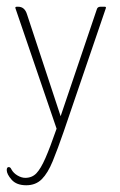

<svg xmlns="http://www.w3.org/2000/svg" viewBox="-27 -380 355 570"><path d="M141 2 19 -355Q17 -360 23 -360H27Q46 -360 53 -338L153 -35L260 -351Q262 -360 271 -360H284Q289 -360 287 -355L162 11Q144 63 129.5 98.5Q115 134 97 152Q79 170 51 170Q22 170 7.5 153.5Q-7 137 -7 125Q-7 116 -1 116Q4 116 7 123Q13 134 25 141Q37 148 48 148Q68 148 81 134.5Q94 121 108 89Q122 57 141 2Z"/></svg>

Font: Zain ExtraLight
Style: Regular
Weight: 200
Designer: Zain,Boutros
Foundry: Mobile Telecommunications Company (Zain), 2024
Version: Version 1.51; ttfautohint (v1.8.4)